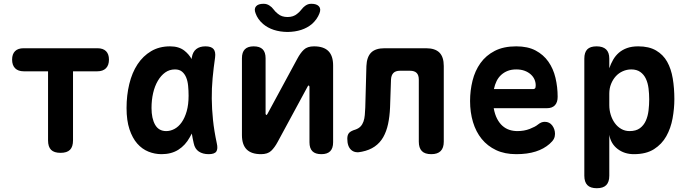

<svg xmlns="http://www.w3.org/2000/svg" viewBox="-20 -805 3640 1015"><path d="M234 -428H106Q76 -428 60 -444Q44 -460 44 -490Q44 -519 59.5 -534.5Q75 -550 105 -550H495Q525 -550 540.5 -534.5Q556 -519 556 -490Q556 -460 540 -444Q524 -428 494 -428H366V-63Q366 -29 350 -13Q334 3 300 3Q266 3 250 -13Q234 -29 234 -63Z M834 10Q798 10 764.5 -3.5Q731 -17 705.5 -46Q680 -75 664.5 -121.5Q649 -168 649 -234Q649 -301 663.5 -361Q678 -421 707 -465Q736 -509 779 -534.5Q822 -560 879 -560Q926 -560 955 -537Q978 -519 993 -493Q994 -497 994 -501Q999 -531 1017.5 -545.5Q1036 -560 1066 -560Q1097 -560 1109 -545.5Q1121 -531 1117 -501Q1109 -446 1104 -392Q1099 -338 1099.5 -283.5Q1100 -229 1106 -171Q1112 -113 1126 -48Q1133 -18 1123.5 -4Q1114 10 1083 10Q1052 10 1031 -4Q1010 -18 1004 -48Q998 -74 994 -99Q989 -89 983 -79Q960 -37 923 -13.5Q886 10 834 10ZM859 -112Q881 -112 902.5 -123.5Q924 -135 940.5 -158.5Q957 -182 967 -217Q977 -252 977 -299Q977 -326 974.5 -351.5Q972 -377 964 -396Q956 -415 942 -426.5Q928 -438 905 -438Q876 -438 853.5 -422Q831 -406 814.5 -378Q798 -350 789.5 -313Q781 -276 781 -234Q781 -179 800 -145.5Q819 -112 859 -112Z M1259 -497Q1259 -529 1274.5 -544.5Q1290 -560 1321 -560Q1353 -560 1368.5 -544.5Q1384 -529 1384 -497V-203Q1386 -197 1388 -197Q1390 -197 1391 -199L1394 -203L1552 -495Q1568 -525 1586.5 -542.5Q1605 -560 1640 -560Q1691 -560 1716 -535Q1741 -510 1741 -459V-53Q1741 -21 1725.5 -5.5Q1710 10 1679 10Q1647 10 1631.5 -5.5Q1616 -21 1616 -53V-347Q1614 -353 1612 -353Q1610 -353 1609 -352L1606 -347L1448 -55Q1432 -25 1413.5 -7.5Q1395 10 1360 10Q1309 10 1284 -15Q1259 -40 1259 -91ZM1331 -735Q1322 -758 1333.5 -771.5Q1345 -785 1373 -785Q1383 -785 1390.5 -782.5Q1398 -780 1404 -776Q1417 -768 1426 -755.5Q1435 -743 1449 -732Q1469 -715 1500 -715Q1531 -715 1551 -732Q1564 -742 1573 -754Q1582 -766 1593 -774Q1600 -779 1607.5 -782Q1615 -785 1626 -785Q1654 -785 1666 -771.5Q1678 -758 1669 -735Q1657 -703 1629 -678Q1580 -637 1500 -636Q1420 -637 1371 -678Q1342 -703 1331 -735Z M1917 -456Q1919 -504 1942 -527Q1965 -550 2013 -550H2232Q2280 -550 2303 -527Q2326 -504 2326 -456V-56Q2326 -23 2309.5 -6.5Q2293 10 2260 10Q2226 10 2210 -6.5Q2194 -23 2194 -56V-384Q2194 -408 2182.5 -419.5Q2171 -431 2147 -431H2095Q2071 -431 2059.5 -419Q2048 -407 2047 -384L2042 -237Q2040 -189 2031.5 -149.5Q2023 -110 2006 -80Q1989 -50 1961 -30.5Q1933 -11 1893 -3Q1857 6 1836.5 -12.5Q1816 -31 1816 -72Q1816 -92 1825.5 -102.5Q1835 -113 1859 -120Q1876 -126 1886 -136.5Q1896 -147 1901.5 -162.5Q1907 -178 1908.5 -197Q1910 -216 1911 -237Z M2860 -161Q2885 -161 2899.5 -141.5Q2914 -122 2914 -97Q2914 -83 2908 -71Q2902 -59 2885 -44Q2870 -31 2852 -21Q2834 -11 2812 -4Q2790 3 2764.5 6.5Q2739 10 2709 10Q2648 10 2602.5 -11.5Q2557 -33 2526.5 -70.5Q2496 -108 2480.5 -159.5Q2465 -211 2465 -271Q2465 -326 2478 -378.5Q2491 -431 2520 -471.5Q2549 -512 2595.5 -536Q2642 -560 2709 -560Q2770 -560 2811.5 -538Q2853 -516 2879 -479Q2905 -442 2916.5 -393.5Q2928 -345 2928 -293Q2928 -264 2913.5 -248.5Q2899 -233 2871 -233H2590Q2596 -200 2608 -177Q2620 -154 2636.5 -139.5Q2653 -125 2673 -118.5Q2693 -112 2715 -112Q2751 -112 2780.5 -123.5Q2810 -135 2823 -146Q2833 -154 2841.5 -157.5Q2850 -161 2860 -161ZM2799 -334Q2805 -334 2808.5 -338Q2812 -342 2812 -354Q2812 -370 2805.5 -385Q2799 -400 2785.5 -412Q2772 -424 2753 -431Q2734 -438 2709 -438Q2684 -438 2664.5 -430.5Q2645 -423 2630 -409.5Q2615 -396 2605.5 -377Q2596 -358 2591 -334Z M3134 -560Q3167 -560 3184 -544Q3201 -528 3201 -495V-444Q3209 -468 3221.5 -489.5Q3234 -511 3252 -526.5Q3270 -542 3295 -551Q3320 -560 3354 -560Q3411 -560 3448.5 -538Q3486 -516 3507 -478.5Q3528 -441 3536.5 -390Q3545 -339 3545 -281Q3545 -231 3535.5 -179Q3526 -127 3502.5 -85Q3479 -43 3437.5 -16.5Q3396 10 3331 10Q3281 10 3245 -17.5Q3209 -45 3201 -92V124Q3201 157 3185 173.5Q3169 190 3135 190Q3101 190 3085 173.5Q3069 157 3069 124V-495Q3069 -528 3084.5 -544Q3100 -560 3134 -560ZM3317 -438Q3294 -438 3272.5 -428.5Q3251 -419 3235.5 -402Q3220 -385 3210.5 -361.5Q3201 -338 3201 -310V-249Q3201 -223 3208.5 -198.5Q3216 -174 3230 -154.5Q3244 -135 3264 -123.5Q3284 -112 3308 -112Q3342 -112 3362.5 -127Q3383 -142 3394 -166.5Q3405 -191 3408.5 -221Q3412 -251 3412 -280Q3412 -309 3408.5 -337.5Q3405 -366 3394.5 -388.5Q3384 -411 3365 -424.5Q3346 -438 3317 -438Z"/></svg>

Font: Maple Mono
Style: Bold
Weight: 700
Monospace: yes
Designer: subframe7536
Version: Version 7.200